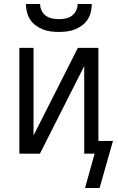

<svg xmlns="http://www.w3.org/2000/svg" viewBox="-20 -770 590 962"><path d="M275 -610Q255 -610 234.5 -612.5Q214 -615 195 -622.5Q176 -630 159 -642.5Q142 -655 131 -672Q120 -689 115 -709.5Q110 -730 110 -750H181Q181 -733 188.5 -717Q196 -701 210 -691Q224 -681 241 -677.5Q258 -674 275 -674Q292 -674 309 -677.5Q326 -681 340 -691Q354 -701 361.5 -717Q369 -733 369 -750H440Q440 -730 435 -709.5Q430 -689 419 -672Q408 -655 391 -642.5Q374 -630 355 -622.5Q336 -615 315.5 -612.5Q295 -610 275 -610ZM479 172H406L454 0H402V-439L180 0H77V-530H148V-91L370 -530H473V-64H546Z"/></svg>

Font: Lode Term
Style: Regular
Weight: 400
Monospace: yes
Designer: Belleve Invis
Foundry: Belleve Invis
Version: Version 29.2.0